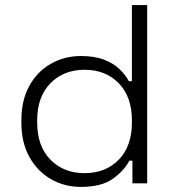

<svg xmlns="http://www.w3.org/2000/svg" viewBox="-20 -720 686 754"><path d="M298 14Q233 14 180 -16.5Q127 -47 95.5 -103.5Q64 -160 64 -237V-249Q64 -326 95 -382.5Q126 -439 179.5 -469.5Q233 -500 298 -500Q352 -500 389 -485.5Q426 -471 449.5 -448.5Q473 -426 486 -401H498V-700H558V0H500V-89H488Q467 -49 422.5 -17.5Q378 14 298 14ZM312 -40Q395 -40 446.5 -93Q498 -146 498 -239V-247Q498 -340 446.5 -393Q395 -446 312 -446Q230 -446 178 -393Q126 -340 126 -247V-239Q126 -146 178 -93Q230 -40 312 -40Z"/></svg>

Font: Space Grotesk Variable Light
Style: Regular
Weight: 300
Designer: Florian Karsten
Foundry: Florian Karsten
Version: Version 2.000